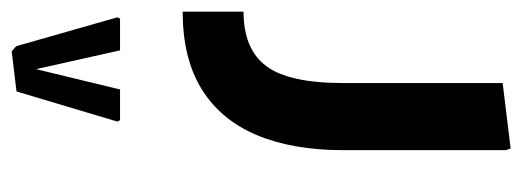

<svg xmlns="http://www.w3.org/2000/svg" viewBox="-303 -99 895 329"><g transform="rotate(90 144.5 65.5)"><path d="M0 200V95.7Q64 95.7 93.2 56.8Q122.3 18 122.3 -75V-348.3L234.3 -362L237.3 -354V-75Q237.3 12 211.2 73.7Q185 135.3 132.3 167.7Q79.7 200 0 200ZM68 493 59.2 485.3 9.7 312 12 307.3H66.3L101 462.3L96 461.3L133.3 307.3H186L188.3 312L136.7 484.7Z"/></g></svg>

Font: Fustat
Style: Regular
Weight: 400
Designer: Mohamed Gaber, Khaled Hosny, Laura Garcia Mut
Foundry: Kief Type Foundry, Alif Type Foundry, Hard Type Foundry
Version: Version 1.007